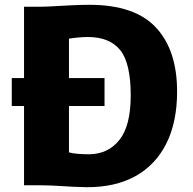

<svg xmlns="http://www.w3.org/2000/svg" viewBox="-20 -771 802 799"><path d="M80 0V-330H29V-446H80V-743H149Q167.5 -743 202.2 -745Q237 -747 277.2 -749Q317.5 -751 352 -751Q541 -751 629 -656.5Q717 -562 717 -390Q717 -263.5 672.5 -174.2Q628 -85 544 -38.2Q460 8.5 341 8Q286.5 7 237.8 3.5Q189 0 146 0ZM267 -137Q281.5 -132.5 304.5 -130.8Q327.5 -129 352 -129Q430 -130 477 -188.8Q524 -247.5 524 -374Q524 -508.5 480 -562.8Q436 -617 345 -617Q326.5 -617 303.5 -614.8Q280.5 -612.5 267 -610V-446H415V-330H267Z"/></svg>

Font: Merriweather Sans ExtraBold
Style: Regular
Weight: 800
Designer: Eben Sorkin
Foundry: Eben Sorkin
Version: Version 2.001; ttfautohint (v1.8.3)